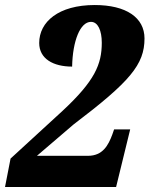

<svg xmlns="http://www.w3.org/2000/svg" viewBox="-31 -744 595 764"><path d="M-11 0H431L487 -229H423L416 -209C400 -166 378 -124 319 -124H116L262 -249C486 -419 544 -487 544 -591C544 -674 471 -724 346 -724C202 -724 125 -657 125 -573C125 -510 181 -479 256 -479C258 -581 288 -657 331 -657C359 -657 374 -622 374 -574C374 -488 346 -422 218 -303L11 -113Z"/></svg>

Font: Noto Serif Condensed Black
Style: Italic
Weight: 900
Width: 3
Italic angle: -12°
Designer: Monotype Design Team
Foundry: Monotype Imaging Inc.
Version: Version 2.013